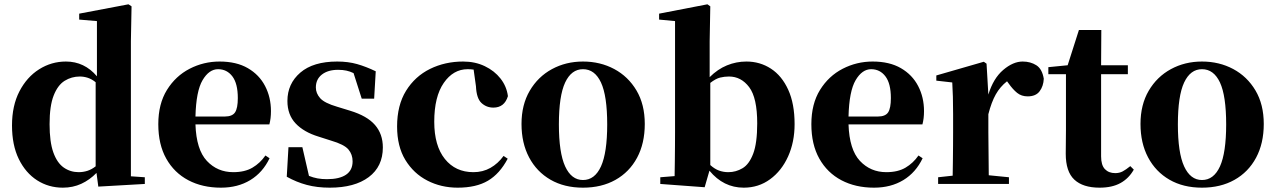

<svg xmlns="http://www.w3.org/2000/svg" viewBox="-20 -846 5867 883"><path d="M432.1 12.2 423.8 -50.8Q392.6 -18.6 353.8 -0.7Q314.9 17.1 269 17.1Q203.6 17.1 150.6 -16.8Q97.7 -50.8 66.4 -114.7Q35.2 -178.7 35.2 -269Q35.2 -359.9 69.3 -425.8Q103.5 -491.7 159.9 -527.3Q216.3 -563 283.2 -563Q368.2 -563 425.8 -495.1V-749L344.2 -755.9V-783.2L570.8 -826.2L585 -816.9L582 -657.2V-35.2L646 -30.8V0ZM419.9 -81.1V-467.8Q401.9 -482.4 383.5 -488.3Q365.2 -494.1 347.2 -494.1Q309.1 -494.1 277.3 -474.4Q245.6 -454.6 226.8 -406.7Q208 -358.9 208 -274.9Q208 -193.4 225.3 -145Q242.7 -96.7 273.2 -75.4Q303.7 -54.2 341.8 -54.2Q362.8 -54.2 382.3 -60.5Q401.9 -66.9 419.9 -81.1Z M996.1 17.1Q911.1 17.1 846.2 -17.1Q781.2 -51.3 744.6 -116.5Q708 -181.6 708 -274.9Q708 -368.2 747.8 -432.4Q787.6 -496.6 852.1 -529.8Q916.5 -563 989.7 -563Q1067.4 -563 1119.9 -532.5Q1172.4 -502 1199.2 -450.2Q1226.1 -398.4 1226.1 -335Q1226.1 -300.8 1218.8 -273.9H878.9Q882.8 -157.7 931.4 -106Q980 -54.2 1052.7 -54.2Q1106 -54.2 1141.1 -75Q1176.3 -95.7 1200.7 -130.9L1219.7 -118.2Q1188.5 -52.7 1131.1 -17.8Q1073.7 17.1 996.1 17.1ZM878.9 -310.1H1013.7Q1048.3 -310.1 1061 -329.3Q1073.7 -348.6 1073.7 -395Q1073.7 -461.9 1048.6 -494.9Q1023.4 -527.8 982.9 -527.8Q941.4 -527.8 911.6 -477.3Q881.8 -426.8 878.9 -310.1Z M1496.6 17.1Q1438.5 17.1 1390.9 4.4Q1343.3 -8.3 1298.8 -33.2L1306.6 -168.9H1370.6L1400.9 -37.1Q1420.4 -29.3 1440.2 -25.6Q1460 -22 1483.9 -22Q1541 -22 1571.3 -42.5Q1601.6 -63 1601.6 -104Q1601.6 -135.7 1582.3 -158.7Q1563 -181.6 1502.9 -199.2L1444.8 -217.8Q1377.4 -238.3 1339.6 -278.3Q1301.8 -318.4 1301.8 -381.8Q1301.8 -460.9 1361.1 -512Q1420.4 -563 1530.8 -563Q1581.1 -563 1622.3 -551.3Q1663.6 -539.6 1708 -518.1L1700.7 -392.1H1643.6L1606 -509.8Q1589.8 -517.6 1573.2 -521.2Q1556.6 -524.9 1534.7 -524.9Q1488.3 -524.9 1460.4 -503.2Q1432.6 -481.4 1432.6 -443.8Q1432.6 -417 1452.4 -394.5Q1472.2 -372.1 1530.8 -355L1589.8 -336.9Q1668.5 -313 1704.6 -271.2Q1740.7 -229.5 1740.7 -168Q1740.7 -80.1 1675.8 -31.5Q1610.8 17.1 1496.6 17.1Z M2085 17.1Q2008.8 17.1 1945.6 -15.4Q1882.3 -47.9 1844.2 -110.4Q1806.2 -172.9 1806.2 -264.2Q1806.2 -361.8 1847.4 -428.5Q1888.7 -495.1 1957.8 -529.1Q2026.9 -563 2109.9 -563Q2165 -563 2209.5 -541.7Q2253.9 -520.5 2282 -484.6Q2310.1 -448.7 2315.9 -403.8Q2299.8 -351.1 2249 -351.1Q2217.3 -351.1 2194.3 -372.3Q2171.4 -393.6 2168.9 -449.2L2158.2 -525.9Q2151.4 -526.9 2144.5 -527.3Q2137.7 -527.8 2130.9 -527.8Q2064.5 -527.8 2020.8 -464.6Q1977.1 -401.4 1977.1 -286.1Q1977.1 -175.8 2025.9 -115Q2074.7 -54.2 2157.2 -54.2Q2200.7 -54.2 2235.6 -74Q2270.5 -93.8 2295.9 -128.9L2314.9 -116.2Q2278.3 -46.9 2224.1 -14.9Q2169.9 17.1 2085 17.1Z M2661.1 17.1Q2575.2 17.1 2511.7 -19.5Q2448.2 -56.2 2413.3 -122.1Q2378.4 -188 2378.4 -275.9Q2378.4 -364.3 2416.3 -428.7Q2454.1 -493.2 2518.3 -528.1Q2582.5 -563 2661.1 -563Q2740.2 -563 2804.7 -528.6Q2869.1 -494.1 2907.2 -429.9Q2945.3 -365.7 2945.3 -275.9Q2945.3 -186.5 2909.9 -120.6Q2874.5 -54.7 2810.5 -18.8Q2746.6 17.1 2661.1 17.1ZM2661.1 -18.1Q2715.3 -18.1 2743.9 -80.8Q2772.5 -143.6 2772.5 -273.9Q2772.5 -405.3 2743.9 -466.6Q2715.3 -527.8 2661.1 -527.8Q2607.9 -527.8 2579.1 -466.6Q2550.3 -405.3 2550.3 -273.9Q2550.3 -143.6 2579.1 -80.8Q2607.9 -18.1 2661.1 -18.1Z M3400.4 17.1Q3307.1 17.1 3242.7 -61L3220.7 15.1L3016.6 0V-30.8L3082.5 -36.1Q3083 -65.4 3083.5 -101.6Q3084 -137.7 3084.2 -173.6Q3084.5 -209.5 3084.5 -237.8V-749L3011.2 -755.9V-783.2L3233.4 -826.2L3246.6 -816.9L3243.7 -655.8V-491.2Q3280.3 -527.8 3323.2 -545.4Q3366.2 -563 3412.6 -563Q3475.1 -563 3525.4 -530.3Q3575.7 -497.6 3605 -433.3Q3634.3 -369.1 3634.3 -274.9Q3634.3 -192.9 3604.5 -126.7Q3574.7 -60.5 3521.7 -21.7Q3468.8 17.1 3400.4 17.1ZM3246.6 -464.8V-86.9Q3266.6 -68.8 3286.9 -61.5Q3307.1 -54.2 3329.6 -54.2Q3364.3 -54.2 3394.8 -72.3Q3425.3 -90.3 3443.8 -138.9Q3462.4 -187.5 3462.4 -278.8Q3462.4 -396 3425.5 -445.1Q3388.7 -494.1 3332.5 -494.1Q3312 -494.1 3292 -489.3Q3272 -484.4 3246.6 -464.8Z M3999.5 17.1Q3914.6 17.1 3849.6 -17.1Q3784.7 -51.3 3748 -116.5Q3711.4 -181.6 3711.4 -274.9Q3711.4 -368.2 3751.2 -432.4Q3791 -496.6 3855.5 -529.8Q3919.9 -563 3993.2 -563Q4070.8 -563 4123.3 -532.5Q4175.8 -502 4202.6 -450.2Q4229.5 -398.4 4229.5 -335Q4229.5 -300.8 4222.2 -273.9H3882.3Q3886.2 -157.7 3934.8 -106Q3983.4 -54.2 4056.2 -54.2Q4109.4 -54.2 4144.5 -75Q4179.7 -95.7 4204.1 -130.9L4223.1 -118.2Q4191.9 -52.7 4134.5 -17.8Q4077.1 17.1 3999.5 17.1ZM3882.3 -310.1H4017.1Q4051.8 -310.1 4064.5 -329.3Q4077.1 -348.6 4077.1 -395Q4077.1 -461.9 4052 -494.9Q4026.9 -527.8 3986.3 -527.8Q3944.8 -527.8 3915 -477.3Q3885.3 -426.8 3882.3 -310.1Z M4525.4 -320.8V-237.8L4527.3 -40L4620.1 -30.8V0H4294.4V-30.8L4361.3 -38.1Q4361.8 -66.9 4362.3 -102.8Q4362.8 -138.7 4363 -174.3Q4363.3 -210 4363.3 -237.8V-320.8Q4363.3 -370.6 4362.3 -400.9Q4361.3 -431.2 4359.4 -466.8L4286.1 -475.1V-499L4504.4 -562L4517.1 -553.2L4525.4 -411.1Q4548.3 -485.8 4593.8 -524.4Q4639.2 -563 4683.1 -563Q4719.2 -563 4746.1 -545.9Q4772.9 -528.8 4780.3 -483.9Q4778.8 -449.7 4761.2 -426.3Q4743.7 -402.8 4706.1 -402.8Q4677.7 -402.8 4657.7 -418.9Q4637.7 -435.1 4618.2 -462.9L4611.3 -472.2Q4579.6 -447.3 4559.6 -411.9Q4539.6 -376.5 4525.4 -320.8Z M5037.1 17.1Q4960.4 17.1 4920.9 -19.8Q4881.3 -56.6 4881.3 -139.2Q4881.3 -168.9 4881.8 -193.6Q4882.3 -218.3 4882.3 -249V-504.9H4801.3V-537.1L4890.1 -545.9L4941.9 -708H5044.9L5043.9 -545.9H5167V-504.9H5043.9V-127Q5043.9 -86.4 5061.5 -68.1Q5079.1 -49.8 5108.9 -49.8Q5127.9 -49.8 5142.8 -57.6Q5157.7 -65.4 5178.2 -82L5194.3 -65.9Q5171.4 -25.4 5133.1 -4.2Q5094.7 17.1 5037.1 17.1Z M5507.8 17.1Q5421.9 17.1 5358.4 -19.5Q5294.9 -56.2 5260 -122.1Q5225.1 -188 5225.1 -275.9Q5225.1 -364.3 5262.9 -428.7Q5300.8 -493.2 5365 -528.1Q5429.2 -563 5507.8 -563Q5586.9 -563 5651.4 -528.6Q5715.8 -494.1 5753.9 -429.9Q5792 -365.7 5792 -275.9Q5792 -186.5 5756.6 -120.6Q5721.2 -54.7 5657.2 -18.8Q5593.3 17.1 5507.8 17.1ZM5507.8 -18.1Q5562 -18.1 5590.6 -80.8Q5619.1 -143.6 5619.1 -273.9Q5619.1 -405.3 5590.6 -466.6Q5562 -527.8 5507.8 -527.8Q5454.6 -527.8 5425.8 -466.6Q5397 -405.3 5397 -273.9Q5397 -143.6 5425.8 -80.8Q5454.6 -18.1 5507.8 -18.1Z"/></svg>

Font: Source Han Serif TW Heavy
Style: Regular
Weight: 900
Designer: Ryoko NISHIZUKA Ë•øÂ°öÊ∂ºÂ≠ê (kana & ideographs); Frank Grie√ühammer (Latin, Greek & Cyrillic); Wenlong ZHANG Âº†ÊñáÈæô 
Foundry: Adobe
Version: Version 2.003;hotconv 1.1.1;makeotfexe 2.6.0